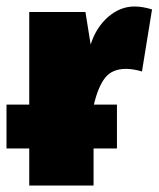

<svg xmlns="http://www.w3.org/2000/svg" viewBox="-20 -571 488 591"><path d="M448 -542 417 -351Q390 -359 368 -359Q325 -359 303.5 -331.5Q282 -304 269 -249H340V-114H268V0H70V-114H0V-249H70V-534H243L259 -434Q276 -487 313 -519Q350 -551 394 -551Q419 -551 448 -542Z"/></svg>

Font: FiraGO Heavy
Style: Regular
Weight: 900
Designer: bBox Type
Foundry: bBox Type GmbH
Version: Version 1.001